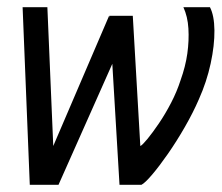

<svg xmlns="http://www.w3.org/2000/svg" viewBox="-20 -515 618 535"><path d="M313 0 285 -471H350L371 -108Q377 -111 391 -128Q405 -145 423 -171.5Q441 -198 457 -229Q473 -260 483 -291Q497 -330 502 -366Q507 -402 505 -435.5Q503 -469 491 -495H565Q577 -472 577.5 -430.5Q578 -389 567 -338Q556 -287 534 -238Q518 -201 495 -161Q472 -121 448 -86.5Q424 -52 404 -28.5Q384 -5 374 0ZM63 0 43 -495H112L133 0ZM82 0 284 -471 308 -371 143 0Z"/></svg>

Font: Alumni Sans Medium
Style: Italic
Weight: 500
Italic angle: -8°
Designer: Robert E. Leuschke
Foundry: Robert E. Leuschke
Version: Version 1.016